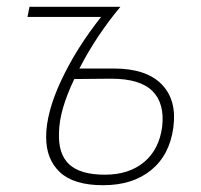

<svg xmlns="http://www.w3.org/2000/svg" viewBox="-20 -540 593 566"><path d="M284 6Q198 6 157 -32Q116 -70 116 -136Q116 -208 160.5 -303Q205 -398 278 -490H61L67 -520H335Q264 -435 214 -338H316Q411 -338 456.5 -291.5Q502 -245 491 -164Q480 -83 425.5 -38.5Q371 6 284 6ZM289 -25Q360 -25 404.5 -62Q449 -99 458 -166Q466 -235 429.5 -271.5Q393 -308 308 -308Q289 -308 253 -307.5Q217 -307 199 -307Q155 -215 154 -150Q151 -86 184 -55.5Q217 -25 289 -25Z"/></svg>

Font: Raleway-v4020 ExtraLight
Style: Italic
Weight: 275
Italic angle: -12°
Designer: Matt McInerney, Pablo Impallari, Rodrigo Fuenzalida
Foundry: Matt McInerney, Pablo Impallari, Rodrigo Fuenzalida
Version: Version 4.020;PS 004.020;hotconv 1.0.88;makeotf.lib2.5.64775